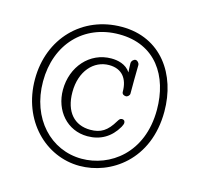

<svg xmlns="http://www.w3.org/2000/svg" viewBox="-94 -659 858 826"><g transform="rotate(15 335.0 -245.5)"><path d="M621 -253C621 -418 526 -558 351 -558C175 -558 47 -426 47 -244C47 -60 177 67 328 67C466 67 621 -37 621 -253ZM588 -252C588 -58 454 35 329 35C192 35 83 -78 83 -244C83 -409 190 -524 348 -524C510 -524 588 -402 588 -252ZM428 -376C407 -408 370 -415 342 -415C246 -415 175 -334 175 -231C175 -139 237 -65 328 -65C386 -65 431 -92 460 -142C464 -149 467 -157 467 -161C467 -167 465 -175 453 -175C445 -175 441 -169 436 -161C407 -112 379 -95 333 -95C262 -95 217 -144 217 -232C217 -326 272 -385 340 -385C398 -385 426 -347 426 -289C426 -278 436 -274 444 -274C451 -274 460 -282 460 -290C460 -314 460 -391 461 -417C461 -427 452 -436 444 -436C436 -436 426 -427 426 -416C426 -403 427 -387 428 -376Z"/></g></svg>

Font: Life Savers
Style: Regular
Weight: 400
Designer: Pablo Impallari, Rodrigo Fuenzalida, Brenda Gallo
Foundry: Pablo Impallari, Rodrigo Fuenzalida, Brenda Gallo
Version: Version 3.000